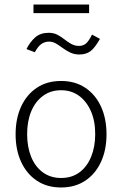

<svg xmlns="http://www.w3.org/2000/svg" viewBox="-20 -821 540 849"><path d="M250 8Q188 8 143 -22Q98 -52 73.5 -105Q49 -158 49 -227Q49 -297 73.5 -350Q98 -403 143 -433Q188 -463 250 -463Q312 -463 357 -433Q402 -403 426.5 -350Q451 -297 451 -227Q451 -158 426.5 -105Q402 -52 357 -22Q312 8 250 8ZM250 -34Q298 -34 331.5 -59Q365 -84 383 -128Q401 -172 401 -228Q401 -287 381.5 -330.5Q362 -374 328.5 -398Q295 -422 250 -422Q204 -422 170 -397Q136 -372 118 -328.5Q100 -285 100 -228Q100 -171 118 -127Q136 -83 170 -58.5Q204 -34 250 -34ZM387 -668 422 -649Q400 -610 380.5 -595Q361 -580 331 -580Q309 -580 291 -588.5Q273 -597 257.5 -608.5Q242 -620 227.5 -628.5Q213 -637 197 -637Q178 -637 163 -626.5Q148 -616 134 -590L97 -604Q113 -636 136 -656Q159 -676 195 -676Q217 -676 233.5 -667.5Q250 -659 265 -647Q280 -635 295.5 -626.5Q311 -618 329 -618Q347 -618 359.5 -628Q372 -638 387 -668ZM128 -763V-801H374V-763Z"/></svg>

Font: Inconsolata Light
Style: Regular
Weight: 300
Designer: Raph Levien, Cyreal, Brenton Simpson
Foundry: Raph Levien, Cyreal, Google
Version: Version 3.001